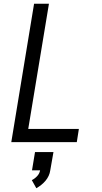

<svg xmlns="http://www.w3.org/2000/svg" viewBox="-20 -755 540 1020"><path d="M40 0 161 -735H240L130 -70H399L388 0ZM173 245 149 202Q165 194 177.5 180.5Q190 167 193 150H150L166 53H264L247 150Q245 165 238.5 179Q232 193 222 205Q212 217 199.5 227Q187 237 173 245Z"/></svg>

Font: Iosevka SS04
Style: Italic
Weight: 400
Italic angle: -9°
Monospace: yes
Designer: Belleve Invis
Foundry: Belleve Invis
Version: Version 19.0.0; ttfautohint (v1.8.4)